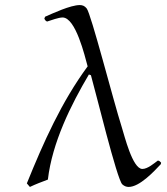

<svg xmlns="http://www.w3.org/2000/svg" viewBox="-20 -722 658 758"><path d="M603 -88C588 -77 563 -55 542 -55C503 -55 471 -188 461 -219C427 -326 339 -670 322 -689C314 -699 305 -702 295 -702C258 -702 188 -669 158 -656L155 -648C158 -643 160 -639 166 -637C182 -642 211 -653 227 -653C279 -653 315 -500 326 -460C223 -320 152 -161 86 2L98 16C121 5 145 -4 169 -13C186 -159 260 -308 331 -428L339 -425C357 -363 442 -12 463 6C471 13 479 16 488 16C531 16 588 -45 615 -74L616 -80C612 -83 610 -88 603 -88Z"/></svg>

Font: Asana Math
Style: Regular
Weight: 400
Version: Version 000.958